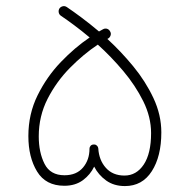

<svg xmlns="http://www.w3.org/2000/svg" viewBox="-20 -609 633 641"><path d="M178.7 -581.1Q182.6 -586.4 189.5 -588.1Q196.3 -589.8 203.1 -585.4Q224.1 -571.3 252 -550.5Q279.8 -529.8 310.5 -503.9Q317.4 -507.8 323.7 -511.2Q330.6 -515.1 337.4 -512.9Q344.2 -510.7 347.7 -503.9Q351.6 -497.6 349.1 -490.5Q346.7 -483.4 340.3 -480L338.4 -479Q383.3 -438 424.6 -387.9Q465.8 -337.9 492.2 -281.7Q518.6 -225.6 518.6 -167Q518.6 -86.9 486.8 -37.4Q455.1 12.2 397 12.2Q360.4 12.2 334.5 -6.3Q308.6 -24.9 294.4 -52.7Q281.7 -25.9 256.6 -7.3Q231.4 11.2 194.8 11.2Q132.8 11.2 103.8 -36.4Q74.7 -84 74.7 -154.8Q74.7 -228.5 105.5 -290.8Q136.2 -353 183.1 -401.9Q230 -450.7 279.3 -483.9Q252 -506.8 227.3 -525.1Q202.6 -543.5 183.6 -556.2Q177.2 -560.5 176 -567.9Q174.8 -575.2 178.7 -581.1ZM308.1 -113.8Q310.5 -74.2 333.5 -48.6Q356.4 -22.9 395.5 -22.9Q435.5 -22.9 460 -59.8Q484.4 -96.7 484.4 -164.6Q484.4 -218.3 458.3 -271Q432.1 -323.7 391.4 -372.1Q350.6 -420.4 306.6 -460Q259.3 -428.7 213.9 -382.8Q168.5 -336.9 138.9 -279.1Q109.4 -221.2 109.4 -153.8Q109.4 -100.1 128.7 -62Q147.9 -23.9 195.3 -23.9Q235.4 -23.9 257.1 -49.6Q278.8 -75.2 278.8 -112.8Q278.8 -116.7 280.8 -119.6Q283.7 -125.5 291 -126.5Q293 -126.5 294.4 -126.5Q294.4 -126.5 294.9 -126.5H295.9Q295.9 -126.5 296.4 -126.5Q300.3 -126 303.2 -123Q303.2 -123 303.2 -123Q303.7 -122.6 304.2 -122.1Q307.6 -118.7 308.1 -113.8Z"/></svg>

Font: Mikhak-DS2-FD ExtraLight
Style: Regular
Weight: 200
Designer: Amin Abedi
Version: Version 3.2